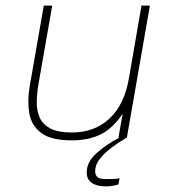

<svg xmlns="http://www.w3.org/2000/svg" viewBox="-20 -490 610 684"><path d="M236 10Q161 10 126 -17Q91 -44 84 -88.5Q77 -133 86 -184L136 -470H166L116 -184Q111 -153 111 -123.5Q111 -94 122 -70Q133 -46 160 -32Q187 -18 236 -18Q317 -18 370.5 -68Q424 -118 440 -215L484 -470H514L432 0H402L417 -85Q382 -33 339 -11.5Q296 10 236 10ZM357 174Q325 174 307 161.5Q289 149 289 124Q289 87 324 55.5Q359 24 406 0H432Q404 16 378 35.5Q352 55 335.5 76Q319 97 319 120Q319 134 327.5 141Q336 148 357 148Q370 148 383.5 147.5Q397 147 406 145L402 167Q392 170 381 172Q370 174 357 174Z"/></svg>

Font: Gantari Thin
Style: Italic
Weight: 100
Italic angle: -10°
Designer: Anugrah Pasau
Foundry: Lafontype
Version: Version 1.000; ttfautohint (v1.8.4.7-5d5b)